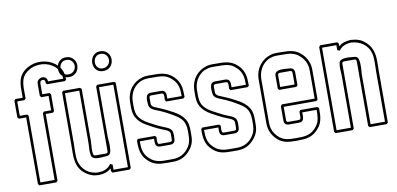

<svg xmlns="http://www.w3.org/2000/svg" viewBox="-80 -1129 2889 1398"><g transform="rotate(-10 1364.5 -430.5)"><path d="M102.5 -716.8Q103.5 -744.6 110.8 -771Q118.2 -797.4 136.7 -818.8Q155.3 -839.4 179.2 -852.5Q203.1 -865.7 229.2 -871.3Q255.4 -877 282.5 -875Q309.6 -873 334.5 -864Q359.4 -855 380.6 -838.4Q401.9 -821.8 417 -797.9Q428.7 -779.3 432.4 -758.3Q436 -737.3 437 -715.3Q434.6 -712.9 431.9 -710.4Q429.2 -708 426.3 -705.6H295.4Q293 -708 291 -709.7Q289.1 -711.4 286.6 -713.9Q286.1 -719.2 285.6 -725.8Q285.2 -732.4 281.2 -736.8Q278.3 -740.7 273.4 -741.7Q268.6 -742.7 263.7 -741.7Q258.8 -740.7 254.6 -737.5Q250.5 -734.4 249 -730Q248 -726.6 247.6 -722.7Q247.1 -718.8 247.1 -715.3V-639.6H299.3Q302.2 -637.2 304.9 -634.8Q307.6 -632.3 310.1 -629.9V-503.9Q307.6 -501.5 304.9 -499Q302.2 -496.6 299.3 -494.1H247.1V0Q244.6 2.4 241.9 4.9Q239.3 7.3 236.3 9.8H111.3Q108.9 6.8 106.9 3.9Q105 1 102.5 -1.5V-494.1H47.9Q45.4 -497.1 43.5 -500Q41.5 -502.9 39.1 -505.4V-628.4Q41.5 -630.9 43.5 -633.8Q45.4 -636.7 47.9 -639.6H102.5ZM122.1 -629.9Q119.6 -627.4 116.9 -625Q114.3 -622.6 111.3 -620.1H58.6V-513.7H111.3Q114.3 -511.2 116.9 -508.8Q119.6 -506.3 122.1 -503.9V-9.8H227.5V-502.4Q230 -504.9 231.9 -507.8Q233.9 -510.7 236.3 -513.7H290.5V-620.1H236.3Q233.9 -623 231.9 -626Q230 -628.9 227.5 -631.3V-716.8Q227.5 -722.2 228 -727.8Q228.5 -733.4 231 -737.8Q235.4 -746.6 243.7 -752.7Q252 -758.8 261.5 -760.7Q271 -762.7 280.5 -760Q290 -757.3 296.9 -749Q300.8 -743.7 302.5 -737.5Q304.2 -731.4 305.2 -725.1H417Q416.5 -753.9 405.3 -777.1Q394 -800.3 376 -816.7Q357.9 -833 334.7 -843Q311.5 -853 286.1 -855.2Q260.7 -857.4 234.9 -852.3Q209 -847.2 186.5 -833.5Q176.8 -828.1 167.7 -821Q158.7 -814 151.4 -805.7Q134.8 -785.6 128.9 -762.9Q123 -740.2 122.1 -715.3Z M400.4 -638.2H525.9Q528.8 -635.7 531.5 -633.3Q534.2 -630.9 536.6 -628.4V-245.6Q536.6 -232.9 535.4 -220Q534.2 -207 533.4 -194.1Q532.7 -181.2 533.2 -168.5Q533.7 -155.8 537.1 -143.6Q539.1 -138.2 542.7 -136.2Q546.4 -134.3 551.8 -134.3H626Q631.3 -134.3 635.3 -135.5Q639.2 -136.7 641.6 -141.6Q642.6 -143.6 642.8 -146.7Q643.1 -149.9 643.1 -151.9Q643.6 -211.9 643.3 -271.2Q643.1 -330.6 643.1 -390.6V-627Q645.5 -629.4 647.5 -632.3Q649.4 -635.3 651.9 -638.2H777.8Q780.8 -635.7 783.4 -633.3Q786.1 -630.9 788.6 -628.4V1Q786.1 3.4 783.4 5.9Q780.8 8.3 777.8 10.7H651.9Q649.4 7.8 647.5 4.9Q645.5 2 643.1 -0.5V-22Q624.5 -4.9 602.5 2.4Q580.6 9.8 551.3 10.7Q538.6 10.3 525.9 8.8Q513.2 7.3 501 2.9Q488.3 -1.5 478 -7.1Q467.8 -12.7 457 -20Q427.7 -41.5 413.8 -67.4Q399.9 -93.3 395 -122.3Q390.1 -151.4 390.9 -182.9Q391.6 -214.4 391.6 -247.1V-627ZM411.1 -618.7V-245.6Q411.1 -233.4 410.4 -217.3Q409.7 -201.2 409.4 -183.8Q409.2 -166.5 410.2 -149.2Q411.1 -131.8 414.6 -117.2Q417.5 -102.5 424.3 -88.6Q431.2 -74.7 440.7 -62.3Q450.2 -49.8 462.4 -39.6Q474.6 -29.3 488.3 -22.9Q508.8 -13.7 530.3 -10.3Q532.7 -9.8 536.4 -9.5Q540 -9.3 543.5 -9.3Q547.4 -8.8 551.3 -8.8Q581.5 -9.8 602.8 -18.6Q624 -27.3 643.1 -50.3V-56.6Q645 -54.7 646.5 -53.7Q650.4 -51.8 654.5 -50.3Q658.7 -48.8 662.6 -46.9V-8.8H769V-618.7H662.6V-245.6Q662.6 -243.7 664.1 -229.2Q665.5 -214.8 666 -195.8Q666.5 -176.8 664.8 -157.7Q663.1 -138.7 656.2 -127.9Q651.4 -120.1 642.8 -117.4Q634.3 -114.7 626 -114.7Q621.6 -114.7 612.5 -113.8Q603.5 -112.8 592.3 -112.1Q581.1 -111.3 568.8 -111.6Q556.6 -111.8 546.1 -114.5Q535.6 -117.2 527.8 -123Q520 -128.9 518.1 -139.6Q512.7 -166 514.9 -193.1Q517.1 -220.2 517.1 -247.1V-618.7ZM461.9 -875Q486.8 -875 503.2 -863.8Q519.5 -852.5 527.6 -836.2Q535.6 -819.8 534.9 -800.5Q534.2 -781.2 525.4 -765.1Q516.6 -749 499.3 -738.5Q481.9 -728 456.5 -729.5Q434.1 -730.5 419.4 -741.7Q404.8 -752.9 397.7 -769Q390.6 -785.2 391.4 -803.7Q392.1 -822.3 400.1 -838.1Q408.2 -854 423.6 -864.5Q439 -875 461.9 -875ZM715.3 -875Q740.2 -875 756.6 -863.8Q772.9 -852.5 781 -836.2Q789.1 -819.8 788.3 -800.5Q787.6 -781.2 778.8 -765.1Q770 -749 752.7 -738.5Q735.4 -728 710 -729.5Q687.5 -730.5 672.9 -741.7Q658.2 -752.9 651.1 -769Q644 -785.2 644.8 -803.7Q645.5 -822.3 653.6 -838.1Q661.6 -854 677 -864.5Q692.4 -875 715.3 -875ZM715.3 -855.5Q698.7 -855.5 687.3 -847.7Q675.8 -839.8 670.2 -828.1Q664.6 -816.4 664.1 -803Q663.6 -789.6 668.7 -777.6Q673.8 -765.6 684.3 -757.6Q694.8 -749.5 710.4 -749Q729 -748.5 741.9 -756.1Q754.9 -763.7 761.7 -775.6Q768.6 -787.6 769 -801.5Q769.5 -815.4 763.7 -827.4Q757.8 -839.4 745.8 -847.4Q733.9 -855.5 715.3 -855.5ZM461.9 -855.5Q445.3 -855.5 433.8 -847.7Q422.4 -839.8 416.7 -828.1Q411.1 -816.4 410.6 -803Q410.2 -789.6 415.3 -777.6Q420.4 -765.6 430.9 -757.6Q441.4 -749.5 457 -749Q475.6 -748.5 488.5 -756.1Q501.5 -763.7 508.3 -775.6Q515.1 -787.6 515.6 -801.5Q516.1 -815.4 510.3 -827.4Q504.4 -839.4 492.4 -847.4Q480.5 -855.5 461.9 -855.5Z M886.7 -478Q886.7 -460 886.5 -441.7Q886.2 -423.3 888.7 -404.8Q892.1 -379.4 903.3 -361.3Q914.6 -343.3 931.2 -329.6Q947.8 -315.9 967.8 -304.9Q987.8 -293.9 1008.3 -283.2Q1024.4 -274.4 1041 -266.6Q1057.6 -258.8 1074.7 -252Q1083 -248.5 1092.5 -245.1Q1102.1 -241.7 1110.6 -236.6Q1119.1 -231.4 1126 -224.6Q1132.8 -217.8 1136.2 -208Q1138.2 -202.1 1138.7 -193.8Q1139.2 -185.5 1139.2 -177Q1139.2 -168.5 1138.7 -161.6Q1138.2 -154.8 1138.2 -151.9Q1138.2 -135.3 1128.2 -125.7Q1118.2 -116.2 1101.6 -116.2H1026.9Q1020 -116.2 1013.7 -118.2Q1007.3 -120.1 1002 -125Q997.1 -129.9 994.9 -137Q992.7 -144 992.2 -151.4Q991.7 -158.7 992.2 -166Q992.7 -173.3 992.7 -179.2H886.7Q886.7 -156.2 888.4 -136.7Q890.1 -117.2 896.2 -99.6Q902.3 -82 913.8 -66.7Q925.3 -51.3 944.8 -36.6Q958.5 -26.4 972.7 -21Q986.8 -15.6 1001.7 -12.9Q1016.6 -10.3 1032.2 -10Q1047.9 -9.8 1064 -9.8Q1082.5 -9.8 1100.6 -9.8Q1118.7 -9.8 1136.7 -13.7Q1153.8 -17.1 1169.7 -25.9Q1185.5 -34.7 1198.7 -47.1Q1211.9 -59.6 1221.9 -74.7Q1231.9 -89.8 1237.3 -106Q1244.6 -129.4 1244.6 -153.3Q1245.1 -170.4 1245.1 -188.7Q1245.1 -207 1242.7 -224.1Q1237.3 -256.8 1221.4 -276.9Q1205.6 -296.9 1177.7 -314Q1161.6 -323.7 1145.3 -333.3Q1128.9 -342.8 1111.8 -351.6Q1095.7 -359.9 1080.1 -366.7Q1064.5 -373.5 1047.4 -380.4Q1039.6 -383.3 1031 -387Q1022.5 -390.6 1015.1 -395.5Q1007.8 -400.4 1002.2 -407Q996.6 -413.6 994.1 -422.9Q992.7 -428.2 991.5 -439.9Q990.2 -451.7 990.5 -464.4Q990.7 -477.1 993.4 -488.5Q996.1 -500 1002 -504.9Q1012.7 -513.7 1026.9 -513.7H1101.6Q1116.7 -513.7 1124.3 -508.1Q1131.8 -502.4 1135 -493.7Q1138.2 -484.9 1138.2 -473.6Q1138.2 -462.4 1138.2 -450.7H1244.6Q1244.6 -474.1 1242.7 -493.9Q1240.7 -513.7 1234.4 -531Q1228 -548.3 1216.1 -564Q1204.1 -579.6 1184.6 -594.2Q1171.4 -604.5 1156.7 -609.9Q1142.1 -615.2 1126.7 -617.4Q1111.3 -619.6 1095.7 -619.9Q1080.1 -620.1 1064 -620.1Q1046.9 -620.1 1029.1 -620.4Q1011.2 -620.6 994.1 -616.7Q969.2 -610.8 949.7 -597.7Q930.2 -584.5 916.5 -565.9Q902.8 -547.4 895.3 -524.9Q887.7 -502.4 886.7 -478ZM867.2 -479.5Q868.2 -507.8 877 -532.7Q885.7 -557.6 901.1 -577.6Q916.5 -597.7 938.5 -612.3Q960.4 -627 987.8 -634.8Q1005.9 -640.1 1025.9 -639.9Q1045.9 -639.6 1064 -639.6Q1081.5 -639.6 1098.9 -639.2Q1116.2 -638.7 1133.1 -635.7Q1149.9 -632.8 1165.8 -626.7Q1181.6 -620.6 1196.3 -609.9Q1219.7 -592.3 1233.2 -574Q1246.6 -555.7 1253.7 -535.2Q1260.7 -514.6 1262.5 -491.5Q1264.2 -468.3 1264.2 -440.9Q1261.7 -438.5 1259 -436Q1256.3 -433.6 1253.4 -431.2H1127.4Q1125 -434.1 1123 -437Q1121.1 -439.9 1118.7 -442.4Q1118.7 -445.8 1119.1 -452.1Q1119.6 -458.5 1119.6 -465.6Q1119.6 -472.7 1118.7 -479.5Q1117.7 -486.3 1114.7 -490.7Q1109.4 -494.1 1101.6 -494.1H1027.3Q1012.2 -494.1 1012.2 -478V-434.1Q1012.2 -426.8 1016.1 -421.4Q1022.9 -411.6 1033 -407.2Q1043 -402.8 1053.7 -398.4Q1071.3 -391.6 1087.6 -384.3Q1104 -377 1121.1 -368.7Q1144.5 -356.9 1168.5 -344Q1192.4 -331.1 1212.2 -314.5Q1231.9 -297.9 1245.4 -276.4Q1258.8 -254.9 1262.2 -225.6Q1264.6 -207 1264.4 -188.7Q1264.2 -170.4 1264.2 -151.9Q1264.2 -132.3 1260 -113.3Q1255.9 -94.2 1246.1 -77.1Q1229 -47.4 1201.9 -24.7Q1174.8 -2 1140.6 5.4Q1121.6 9.8 1102.5 9.8Q1083.5 9.8 1064 9.8Q1038.6 9.8 1017.3 8.5Q996.1 7.3 977.3 1.7Q958.5 -3.9 941.2 -14.9Q923.8 -25.9 905.8 -45.9Q892.1 -61 884.3 -77.9Q876.5 -94.7 872.8 -112.5Q869.1 -130.4 868.2 -149.2Q867.2 -168 867.2 -187.5Q869.6 -189.9 871.6 -192.9Q873.5 -195.8 876 -198.7H1001.5Q1004.4 -196.3 1007.1 -193.8Q1009.8 -191.4 1012.2 -189Q1012.2 -187 1011.5 -180.2Q1010.7 -173.3 1010.7 -165.3Q1010.7 -157.2 1011.7 -149.9Q1012.7 -142.6 1016.1 -139.2Q1018.1 -136.7 1021.5 -136.2Q1024.9 -135.7 1027.3 -135.7H1101.6Q1111.3 -135.7 1115 -139.9Q1118.7 -144 1118.7 -153.3Q1119.6 -173.8 1118.7 -193.8Q1118.7 -200.7 1116.2 -204.6Q1113.3 -210.9 1107.4 -215.3Q1101.6 -219.7 1095 -223.1Q1088.4 -226.6 1081.3 -229Q1074.2 -231.4 1068.4 -233.9Q1050.8 -240.7 1033.4 -248.8Q1016.1 -256.8 999 -266.1Q976.1 -278.3 954.3 -290.5Q932.6 -302.7 915 -318.4Q897.5 -334 885.3 -354.2Q873 -374.5 869.1 -402.8Q866.7 -420.9 866.9 -439.7Q867.2 -458.5 867.2 -476.6Z M1361.8 -478Q1361.8 -460 1361.6 -441.7Q1361.3 -423.3 1363.8 -404.8Q1367.2 -379.4 1378.4 -361.3Q1389.6 -343.3 1406.2 -329.6Q1422.9 -315.9 1442.9 -304.9Q1462.9 -293.9 1483.4 -283.2Q1499.5 -274.4 1516.1 -266.6Q1532.7 -258.8 1549.8 -252Q1558.1 -248.5 1567.6 -245.1Q1577.1 -241.7 1585.7 -236.6Q1594.2 -231.4 1601.1 -224.6Q1607.9 -217.8 1611.3 -208Q1613.3 -202.1 1613.8 -193.8Q1614.3 -185.5 1614.3 -177Q1614.3 -168.5 1613.8 -161.6Q1613.3 -154.8 1613.3 -151.9Q1613.3 -135.3 1603.3 -125.7Q1593.3 -116.2 1576.7 -116.2H1502Q1495.1 -116.2 1488.8 -118.2Q1482.4 -120.1 1477.1 -125Q1472.2 -129.9 1470 -137Q1467.8 -144 1467.3 -151.4Q1466.8 -158.7 1467.3 -166Q1467.8 -173.3 1467.8 -179.2H1361.8Q1361.8 -156.2 1363.5 -136.7Q1365.2 -117.2 1371.3 -99.6Q1377.4 -82 1388.9 -66.7Q1400.4 -51.3 1419.9 -36.6Q1433.6 -26.4 1447.8 -21Q1461.9 -15.6 1476.8 -12.9Q1491.7 -10.3 1507.3 -10Q1522.9 -9.8 1539.1 -9.8Q1557.6 -9.8 1575.7 -9.8Q1593.8 -9.8 1611.8 -13.7Q1628.9 -17.1 1644.8 -25.9Q1660.6 -34.7 1673.8 -47.1Q1687 -59.6 1697 -74.7Q1707 -89.8 1712.4 -106Q1719.7 -129.4 1719.7 -153.3Q1720.2 -170.4 1720.2 -188.7Q1720.2 -207 1717.8 -224.1Q1712.4 -256.8 1696.5 -276.9Q1680.7 -296.9 1652.8 -314Q1636.7 -323.7 1620.4 -333.3Q1604 -342.8 1586.9 -351.6Q1570.8 -359.9 1555.2 -366.7Q1539.6 -373.5 1522.5 -380.4Q1514.6 -383.3 1506.1 -387Q1497.6 -390.6 1490.2 -395.5Q1482.9 -400.4 1477.3 -407Q1471.7 -413.6 1469.2 -422.9Q1467.8 -428.2 1466.6 -439.9Q1465.3 -451.7 1465.6 -464.4Q1465.8 -477.1 1468.5 -488.5Q1471.2 -500 1477.1 -504.9Q1487.8 -513.7 1502 -513.7H1576.7Q1591.8 -513.7 1599.4 -508.1Q1606.9 -502.4 1610.1 -493.7Q1613.3 -484.9 1613.3 -473.6Q1613.3 -462.4 1613.3 -450.7H1719.7Q1719.7 -474.1 1717.8 -493.9Q1715.8 -513.7 1709.5 -531Q1703.1 -548.3 1691.2 -564Q1679.2 -579.6 1659.7 -594.2Q1646.5 -604.5 1631.8 -609.9Q1617.2 -615.2 1601.8 -617.4Q1586.4 -619.6 1570.8 -619.9Q1555.2 -620.1 1539.1 -620.1Q1522 -620.1 1504.2 -620.4Q1486.3 -620.6 1469.2 -616.7Q1444.3 -610.8 1424.8 -597.7Q1405.3 -584.5 1391.6 -565.9Q1377.9 -547.4 1370.4 -524.9Q1362.8 -502.4 1361.8 -478ZM1342.3 -479.5Q1343.3 -507.8 1352.1 -532.7Q1360.8 -557.6 1376.2 -577.6Q1391.6 -597.7 1413.6 -612.3Q1435.5 -627 1462.9 -634.8Q1481 -640.1 1501 -639.9Q1521 -639.6 1539.1 -639.6Q1556.6 -639.6 1574 -639.2Q1591.3 -638.7 1608.2 -635.7Q1625 -632.8 1640.9 -626.7Q1656.7 -620.6 1671.4 -609.9Q1694.8 -592.3 1708.3 -574Q1721.7 -555.7 1728.8 -535.2Q1735.8 -514.6 1737.5 -491.5Q1739.3 -468.3 1739.3 -440.9Q1736.8 -438.5 1734.1 -436Q1731.4 -433.6 1728.5 -431.2H1602.5Q1600.1 -434.1 1598.1 -437Q1596.2 -439.9 1593.8 -442.4Q1593.8 -445.8 1594.2 -452.1Q1594.7 -458.5 1594.7 -465.6Q1594.7 -472.7 1593.8 -479.5Q1592.8 -486.3 1589.8 -490.7Q1584.5 -494.1 1576.7 -494.1H1502.4Q1487.3 -494.1 1487.3 -478V-434.1Q1487.3 -426.8 1491.2 -421.4Q1498 -411.6 1508.1 -407.2Q1518.1 -402.8 1528.8 -398.4Q1546.4 -391.6 1562.7 -384.3Q1579.1 -377 1596.2 -368.7Q1619.6 -356.9 1643.6 -344Q1667.5 -331.1 1687.3 -314.5Q1707 -297.9 1720.5 -276.4Q1733.9 -254.9 1737.3 -225.6Q1739.7 -207 1739.5 -188.7Q1739.3 -170.4 1739.3 -151.9Q1739.3 -132.3 1735.1 -113.3Q1731 -94.2 1721.2 -77.1Q1704.1 -47.4 1677 -24.7Q1649.9 -2 1615.7 5.4Q1596.7 9.8 1577.6 9.8Q1558.6 9.8 1539.1 9.8Q1513.7 9.8 1492.4 8.5Q1471.2 7.3 1452.4 1.7Q1433.6 -3.9 1416.3 -14.9Q1398.9 -25.9 1380.9 -45.9Q1367.2 -61 1359.4 -77.9Q1351.6 -94.7 1347.9 -112.5Q1344.2 -130.4 1343.3 -149.2Q1342.3 -168 1342.3 -187.5Q1344.7 -189.9 1346.7 -192.9Q1348.6 -195.8 1351.1 -198.7H1476.6Q1479.5 -196.3 1482.2 -193.8Q1484.9 -191.4 1487.3 -189Q1487.3 -187 1486.6 -180.2Q1485.8 -173.3 1485.8 -165.3Q1485.8 -157.2 1486.8 -149.9Q1487.8 -142.6 1491.2 -139.2Q1493.2 -136.7 1496.6 -136.2Q1500 -135.7 1502.4 -135.7H1576.7Q1586.4 -135.7 1590.1 -139.9Q1593.8 -144 1593.8 -153.3Q1594.7 -173.8 1593.8 -193.8Q1593.8 -200.7 1591.3 -204.6Q1588.4 -210.9 1582.5 -215.3Q1576.7 -219.7 1570.1 -223.1Q1563.5 -226.6 1556.4 -229Q1549.3 -231.4 1543.5 -233.9Q1525.9 -240.7 1508.5 -248.8Q1491.2 -256.8 1474.1 -266.1Q1451.2 -278.3 1429.4 -290.5Q1407.7 -302.7 1390.1 -318.4Q1372.6 -334 1360.4 -354.2Q1348.1 -374.5 1344.2 -402.8Q1341.8 -420.9 1342 -439.7Q1342.3 -458.5 1342.3 -476.6Z M1817.4 -478Q1818.4 -506.3 1827.1 -531.2Q1835.9 -556.2 1851.6 -576.7Q1867.2 -597.2 1888.9 -612.1Q1910.6 -627 1938 -634.8Q1956.1 -640.1 1976.1 -639.9Q1996.1 -639.6 2014.2 -639.6Q2037.6 -639.6 2057.9 -638.4Q2078.1 -637.2 2096.9 -632.6Q2115.7 -627.9 2133.1 -617.9Q2150.4 -607.9 2167.5 -590.3Q2189.9 -566.9 2202.1 -537.8Q2214.4 -508.8 2214.4 -476.6V-254.4Q2211.9 -252 2209.2 -249.5Q2206.5 -247.1 2203.6 -244.6H1962.4V-147.5Q1962.4 -142.1 1964.8 -135.7Q1967.8 -132.8 1970.7 -131.8Q1973.6 -130.9 1977.5 -130.9H2051.8Q2061.5 -130.9 2065.2 -135.3Q2068.8 -139.6 2068.8 -148.9Q2069.3 -159.2 2069.1 -169.2Q2068.8 -179.2 2068.8 -189.5Q2071.3 -191.9 2073.2 -194.8Q2075.2 -197.8 2077.6 -200.7H2203.6Q2206.5 -198.2 2209.2 -195.8Q2211.9 -193.4 2214.4 -190.9Q2214.4 -172.4 2214.1 -154.1Q2213.9 -135.7 2210.9 -118.2Q2208 -100.6 2201.7 -83.7Q2195.3 -66.9 2183.6 -51.8Q2165.5 -28.3 2147.2 -15.1Q2128.9 -2 2108.4 4.9Q2087.9 11.7 2064.7 13.4Q2041.5 15.1 2014.2 15.1Q1989.7 15.1 1968.3 13.9Q1946.8 12.7 1927.5 7.1Q1908.2 1.5 1890.4 -9.8Q1872.6 -21 1856 -41Q1817.4 -87.4 1817.4 -148.9ZM1836.9 -147.5Q1836.9 -124.5 1843.3 -103.3Q1849.6 -82 1863.3 -63.5Q1878.9 -42.5 1895.3 -30.5Q1911.6 -18.6 1929.9 -12.7Q1948.2 -6.8 1969 -5.6Q1989.7 -4.4 2014.2 -4.4Q2039.6 -4.4 2060.5 -5.6Q2081.5 -6.8 2100.1 -12.7Q2118.7 -18.6 2135.3 -30.3Q2151.9 -42 2168 -63.5Q2178.2 -76.7 2183.6 -90.8Q2189 -105 2191.4 -119.9Q2193.8 -134.8 2194.3 -150.1Q2194.8 -165.5 2194.8 -181.2H2088.4Q2088.4 -169.4 2088.6 -157Q2088.9 -144.5 2086.2 -134.5Q2083.5 -124.5 2075.7 -117.9Q2067.9 -111.3 2051.8 -111.3H1977.1Q1960.4 -111.3 1949.7 -123Q1945.3 -128.4 1944.1 -135.5Q1942.9 -142.6 1942.9 -148.9V-252.9Q1945.3 -255.4 1947.3 -258.3Q1949.2 -261.2 1951.7 -264.2H2194.8Q2194.8 -317.4 2195.1 -369.4Q2195.3 -421.4 2194.8 -474.6Q2194.8 -534.2 2152.8 -577.1Q2137.2 -593.3 2121.6 -601.8Q2106 -610.4 2089.1 -614.5Q2072.3 -618.7 2053.7 -619.4Q2035.2 -620.1 2014.2 -620.1Q1997.1 -620.1 1979.2 -620.4Q1961.4 -620.6 1944.3 -616.7Q1919.4 -610.8 1899.9 -597.4Q1880.4 -584 1866.7 -565.2Q1853 -546.4 1845.5 -523.7Q1837.9 -501 1836.9 -476.6ZM1942.9 -382.8V-478Q1942.9 -491.2 1949.2 -499Q1955.6 -506.8 1965.6 -510.5Q1975.6 -514.2 1987.8 -515.1Q2000 -516.1 2012 -515.4Q2023.9 -514.6 2034.4 -513.7Q2044.9 -512.7 2051.8 -512.7Q2062 -512.7 2070.3 -509Q2078.6 -505.4 2084 -496.1Q2088.4 -487.3 2088.4 -476.6V-381.3Q2085.9 -378.9 2083.3 -376.5Q2080.6 -374 2077.6 -371.6H1951.7ZM1962.4 -391.1H2068.8Q2068.8 -412.1 2069.1 -432.9Q2069.3 -453.6 2068.8 -474.6Q2068.8 -479 2068.1 -482.4Q2067.4 -485.8 2064.9 -489.7Q2059.6 -493.2 2051.8 -493.2H1977.5Q1962.4 -493.2 1962.4 -476.6Z M2678.7 9.8H2552.7Q2550.3 6.8 2548.3 3.9Q2546.4 1 2543.9 -1.5V-383.3Q2543.9 -406.7 2544.2 -429.7Q2544.4 -452.6 2543.9 -476.1Q2543.9 -480.5 2543.2 -483.6Q2542.5 -486.8 2540 -490.7Q2534.7 -494.1 2526.9 -494.1H2452.6Q2437.5 -494.1 2437.5 -478V0Q2435.1 2.4 2432.4 4.9Q2429.7 7.3 2426.8 9.8H2301.3Q2298.8 6.8 2296.9 3.9Q2294.9 1 2292.5 -1.5V-628.4Q2294.9 -630.9 2296.9 -633.8Q2298.8 -636.7 2301.3 -639.6H2426.8Q2429.7 -637.2 2432.4 -634.8Q2435.1 -632.3 2437.5 -629.9V-607.9Q2456.5 -625 2479.2 -631.8Q2502 -638.7 2526.9 -639.6Q2543 -638.7 2557.9 -636.2Q2572.8 -633.8 2588.4 -627.9Q2600.1 -624 2610.6 -617.2Q2621.1 -610.4 2630.9 -602.1Q2657.7 -578.6 2670.2 -554Q2682.6 -529.3 2687 -502.2Q2691.4 -475.1 2690.4 -445.3Q2689.5 -415.5 2689.5 -381.8V0ZM2563.5 -9.8H2669.9V-383.3Q2669.9 -396 2670.7 -412.4Q2671.4 -428.7 2671.4 -446Q2671.4 -463.4 2670.4 -480.7Q2669.4 -498 2666 -512.7Q2660.2 -537.1 2647 -556.6Q2633.8 -576.2 2615 -590.1Q2596.2 -604 2573.5 -611.6Q2550.8 -619.1 2526.9 -620.1Q2498.5 -619.1 2475.6 -609.4Q2452.6 -599.6 2435.5 -576.2L2418 -583.5V-620.1H2312V-9.8H2418V-383.3Q2418 -409.7 2415.8 -436.3Q2413.6 -462.9 2418.9 -488.8Q2422.4 -504.4 2437.3 -510.3Q2452.1 -516.1 2470 -516.8Q2487.8 -517.6 2504.2 -515.6Q2520.5 -513.7 2526.9 -513.7Q2535.2 -513.7 2543.7 -511Q2552.2 -508.3 2557.1 -500.5Q2561.5 -493.2 2563.7 -481.9Q2565.9 -470.7 2566.7 -457.8Q2567.4 -444.8 2566.9 -431.9Q2566.4 -418.9 2565.7 -408.2Q2564.9 -397.5 2564.2 -390.1Q2563.5 -382.8 2563.5 -381.8Z"/></g></svg>

Font: Preussische VI 9 Linie
Style: Regular
Weight: 400
Designer: Peter Wiegel
Foundry: Peter Wiegel
Version: Version 1.000 2009 initial release